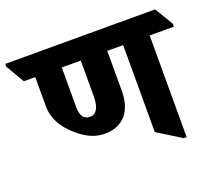

<svg xmlns="http://www.w3.org/2000/svg" viewBox="-174 -775 1049 932"><g transform="rotate(-20 350.5 -308.5)"><path d="M275 -142C367 -142 422 -203 422 -309V-516H504V-67L626 9H641V-516H766V-531L709 -626H-65V-612L-9 -516H50V-367C50 -299 83 -248 134 -203C181 -162 224 -142 275 -142ZM187 -309V-516H285V-333C285 -275 268 -244 235 -244C203 -244 187 -267 187 -309Z"/></g></svg>

Font: Noto Serif Devanagari SemiCondensed ExtraBold
Style: Regular
Weight: 800
Width: 4
Designer: Universal Thirst, Indian Type Foundry and the Monotype Design Team
Foundry: Monotype Imaging Inc.
Version: Version 2.004